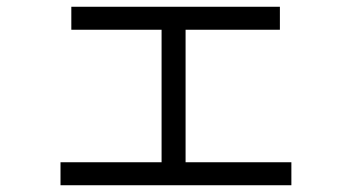

<svg xmlns="http://www.w3.org/2000/svg" viewBox="-20 -564 1040 568"><path d="M842 -16H159V-84H458V-476H191V-544H808V-476H529V-84H842Z"/></svg>

Font: IBM Plex Sans SC
Style: Regular
Weight: 400
Designer: Mike Abbink; Paul van der Laan; Pieter van Rosmalen; Eunyou Noh; Wujin Sim; Chorong Kim; Dohee Lee; Yejin We; Jinhee Kim
Foundry: Sandoll Inc.
Version: Version 1.000